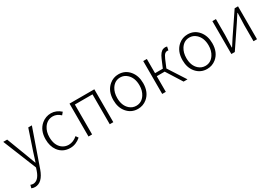

<svg xmlns="http://www.w3.org/2000/svg" viewBox="38 -1501 3842 2696"><g transform="rotate(-30 1959.5 -153.5)"><path d="M85 240.2Q53.7 240.2 28.3 228.5L41 179.7Q65.4 188.5 84 188.5Q170.9 186.5 216.8 52.7L231.4 7.8L12.7 -533.2H76.2L200.2 -207Q237.3 -105.5 255.9 -56.6H260.7Q270.5 -86.9 292 -154.3Q303.7 -190.4 308.6 -207L418 -533.2H476.6L268.6 61.5Q205.1 239.3 85 240.2Z M789.1 12.7Q667 12.7 598.6 -80.1Q544.9 -154.3 544.9 -265.6Q544.9 -413.1 639.6 -492.2Q706.1 -546.9 792 -546.9Q877 -545.9 948.2 -482.4L915 -442.4Q857.4 -496.1 793 -496.1Q702.1 -496.1 648.4 -417Q606.4 -353.5 606.4 -265.6Q606.4 -136.7 682.6 -74.2Q729.5 -37.1 792 -37.1Q866.2 -38.1 931.6 -95.7L959 -55.7Q879.9 12.7 789.1 12.7Z M1086.9 0V-533.2H1489.3V0H1431.6V-484.4H1145.5V0Z M1885.7 12.7Q1777.3 12.7 1708 -70.3Q1644.5 -146.5 1644.5 -265.6Q1644.5 -414.1 1738.3 -493.2Q1801.8 -546.9 1885.7 -546.9Q1994.1 -546.9 2062.5 -463.9Q2127 -385.7 2127 -265.6Q2127 -117.2 2032.2 -39.1Q1968.8 12.7 1885.7 12.7ZM1885.7 -37.1Q1974.6 -37.1 2026.4 -117.2Q2066.4 -178.7 2066.4 -265.6Q2066.4 -387.7 1994.1 -453.1Q1947.3 -496.1 1885.7 -496.1Q1796.9 -496.1 1745.1 -415Q1706.1 -352.5 1706.1 -265.6Q1706.1 -142.6 1778.3 -78.1Q1825.2 -37.1 1885.7 -37.1Z M2511.7 -280.3 2692.4 0H2628.9L2468.8 -253.9H2340.8V0H2282.2V-533.2H2340.8V-302.7H2466.8L2521.5 -431.6Q2561.5 -526.4 2613.3 -542Q2628.9 -546.9 2647.5 -546.9Q2660.2 -546.9 2674.8 -542L2663.1 -486.3Q2655.3 -488.3 2645.5 -488.3Q2611.3 -488.3 2587.9 -452.1Q2576.2 -433.6 2564.5 -406.2Z M3006.8 12.7Q2898.4 12.7 2829.1 -70.3Q2765.6 -146.5 2765.6 -265.6Q2765.6 -414.1 2859.4 -493.2Q2922.9 -546.9 3006.8 -546.9Q3115.2 -546.9 3183.6 -463.9Q3248 -385.7 3248 -265.6Q3248 -117.2 3153.3 -39.1Q3089.8 12.7 3006.8 12.7ZM3006.8 -37.1Q3095.7 -37.1 3147.5 -117.2Q3187.5 -178.7 3187.5 -265.6Q3187.5 -387.7 3115.2 -453.1Q3068.4 -496.1 3006.8 -496.1Q2918 -496.1 2866.2 -415Q2827.1 -352.5 2827.1 -265.6Q2827.1 -142.6 2899.4 -78.1Q2946.3 -37.1 3006.8 -37.1Z M3403.3 0V-533.2H3460.9V-276.4Q3460.9 -241.2 3454.1 -76.2H3459L3534.2 -192.4L3764.6 -533.2H3819.3V0H3762.7V-255.9Q3762.7 -292 3769.5 -457H3764.6Q3710.9 -374 3689.5 -341.8L3459 0Z"/></g></svg>

Font: Taipei Sans TC Beta Light
Style: Regular
Weight: 300
Designer: JT Foundry
Foundry: JT Foundry
Version: Version 1.000